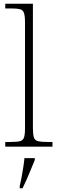

<svg xmlns="http://www.w3.org/2000/svg" viewBox="-20 -780 307 1021"><path d="M8 0V-25H35Q69 -25 85.5 -29Q102 -33 107.5 -48.5Q113 -64 113 -98V-659Q113 -695 107.5 -711Q102 -727 86.5 -731Q71 -735 43 -735H8V-760H155V-98Q155 -64 160.5 -48.5Q166 -33 183 -29Q200 -25 233 -25H259V0ZM85 208Q91 184 95.5 158.5Q100 133 104 108Q108 83 110 61H165V71Q156 92 145 119.5Q134 147 122 174Q110 201 100 221H85Z"/></svg>

Font: Noto Serif Gujarati ExtraLight
Style: Regular
Weight: 250
Version: Version 2.102